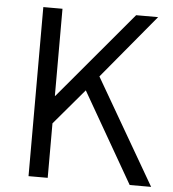

<svg xmlns="http://www.w3.org/2000/svg" viewBox="-52 -780 744 828"><g transform="rotate(5 319.5 -366.0)"><path d="M102.1 0V-731.9H185.1V-355H187L503.9 -731.9H599.1L369.1 -455.1L632.8 0H540L315.9 -390.1L185.1 -235.8V0Z"/></g></svg>

Font: `nÑOS CN Normal
Style: Regular
Weight: 350
Designer: Ryoko NISHIZUKA ?XZm?[P (kana & ideographs); Paul D. Hunt (Latin, Greek & Cyrillic); Wenlong ZHANG _ e??? (bopomofo); Sa
Foundry: Adobe Systems Incorporated
Version: Version 1.004 June 21, 2023